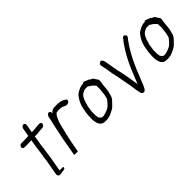

<svg xmlns="http://www.w3.org/2000/svg" viewBox="50 -1285 2019 2019"><g transform="rotate(-45 1059.5 -275.5)"><path d="M121 -448C122 -433 134 -425 152 -425H186C207 -425 227 -428 249 -428L248 -419C246 -410 244 -395 242 -379C236 -344 229 -299 226 -267C224 -253 221 -240 220 -227L216 -203L215 -195C213 -182 211 -170 210 -158L181 4C177 24 187 43 206 43C217 43 228 41 239 38C259 36 283 39 289 20C290 12 289 7 283 7H235L265 -162C266 -173 268 -185 270 -198C270 -206 272 -216 274 -227C275 -241 278 -254 280 -268C281 -280 283 -298 286 -318C289 -334 291 -351 294 -367C297 -388 300 -408 302 -419L304 -429C309 -429 314 -429 320 -430H338C365 -434 387 -434 414 -437H420C435 -439 453 -449 456 -466C457 -481 444 -494 426 -491C420 -491 414 -491 409 -490C391 -490 374 -487 355 -485C353 -485 349 -484 345 -484H329L313 -483L328 -568C331 -587 326 -604 308 -604C295 -604 278 -591 276 -577L259 -482C237 -482 219 -479 199 -479H148C134 -477 124 -463 121 -448Z M459 0C463 1 472 2 484 2H490C504 2 513 2 513 0L527 -78C534 -120 544 -162 553 -203C557 -220 560 -236 565 -250C567 -262 571 -275 574 -289C578 -311 585 -338 592 -357C599 -380 609 -396 618 -416C625 -426 637 -444 650 -447C654 -447 658 -448 662 -448C666 -448 671 -449 676 -449H690C696 -448 701 -448 707 -448C710 -448 713 -447 715 -447C719 -446 722 -446 726 -445L729 -443C733 -442 737 -440 742 -438L750 -433C759 -429 769 -426 779 -426C787 -426 793 -427 798 -431C817 -435 825 -467 808 -474L798 -479C783 -491 764 -497 740 -500C732 -501 725 -501 717 -502C711 -502 706 -502 700 -503C692 -503 684 -503 677 -502C676 -502 674 -503 673 -503C667 -502 661 -502 656 -501C631 -498 620 -486 606 -470C609 -488 603 -505 585 -505C568 -505 555 -488 552 -471L549 -456C548 -449 546 -441 544 -433L543 -426C542 -420 540 -414 539 -408C536 -395 532 -382 529 -368C527 -359 525 -349 523 -339C515 -294 503 -245 494 -198Z M862 -223C859 -206 858 -192 858 -181C851 -111 859 -18 935 -18C953 -16 969 -17 985 -20C1005 -22 1017 -29 1034 -36C1069 -52 1094 -64 1119 -94C1138 -114 1158 -131 1169 -158L1170 -162C1174 -172 1176 -184 1179 -195C1180 -201 1183 -207 1184 -213L1187 -231C1189 -241 1189 -251 1191 -261C1192 -272 1193 -282 1193 -291C1194 -298 1195 -304 1195 -310L1197 -315C1198 -319 1197 -324 1198 -328C1200 -335 1201 -343 1202 -352C1207 -371 1195 -387 1187 -396H1185C1179 -414 1165 -435 1144 -438H1143C1141 -439 1140 -440 1139 -441C1131 -453 1121 -454 1107 -459C1096 -462 1067 -484 1056 -463H1044L1040 -464C1006 -459 978 -443 952 -427C942 -420 934 -411 926 -400C903 -371 880 -325 872 -280C868 -262 865 -244 862 -223ZM921 -256C924 -266 927 -277 931 -289C934 -304 940 -323 946 -335C956 -365 978 -391 1006 -400C1011 -402 1020 -408 1026 -408C1031 -409 1035 -409 1040 -409H1055C1059 -409 1063 -409 1069 -408C1074 -404 1081 -400 1086 -396L1105 -384C1107 -383 1108 -381 1111 -379C1116 -373 1122 -368 1127 -362C1130 -358 1135 -353 1139 -349V-337C1142 -318 1141 -293 1137 -269V-267C1135 -255 1134 -244 1133 -233L1130 -215L1127 -203C1124 -193 1123 -183 1120 -174L1119 -171C1105 -150 1083 -125 1063 -108C1059 -106 1055 -103 1050 -100L1033 -91C1026 -88 1020 -86 1015 -84C1009 -81 1004 -79 998 -78C984 -74 967 -69 950 -71C944 -72 939 -76 935 -79L917 -100C912 -122 910 -147 912 -175C911 -188 913 -204 916 -219C917 -233 919 -246 921 -256Z M1329 -487C1315 -468 1329 -448 1329 -431C1331 -425 1333 -419 1334 -412L1336 -402C1342 -354 1352 -303 1363 -258C1373 -204 1383 -151 1393 -98C1400 -60 1402 -18 1412 18C1414 28 1415 38 1422 44C1432 51 1449 61 1462 44C1465 42 1468 40 1470 38C1490 7 1501 -31 1518 -69C1570 -207 1631 -339 1709 -446C1711 -448 1713 -451 1716 -455C1725 -465 1734 -476 1738 -490C1740 -500 1734 -508 1724 -508C1726 -520 1705 -522 1695 -510C1691 -503 1687 -498 1683 -492C1677 -486 1671 -480 1667 -473C1656 -460 1640 -437 1632 -422C1610 -392 1595 -359 1575 -326C1536 -252 1500 -165 1468 -82C1463 -73 1461 -64 1457 -54L1454 -75C1445 -141 1433 -203 1420 -268C1415 -286 1410 -304 1408 -323C1400 -352 1399 -384 1392 -412C1391 -421 1390 -429 1388 -436L1385 -454C1382 -468 1378 -481 1371 -490C1361 -506 1341 -502 1329 -487Z M1778 -223C1775 -206 1774 -192 1774 -181C1767 -111 1775 -18 1851 -18C1869 -16 1885 -17 1901 -20C1921 -22 1933 -29 1950 -36C1985 -52 2010 -64 2035 -94C2054 -114 2074 -131 2085 -158L2086 -162C2090 -172 2092 -184 2095 -195C2096 -201 2099 -207 2100 -213L2103 -231C2105 -241 2105 -251 2107 -261C2108 -272 2109 -282 2109 -291C2110 -298 2111 -304 2111 -310L2113 -315C2114 -319 2113 -324 2114 -328C2116 -335 2117 -343 2118 -352C2123 -371 2111 -387 2103 -396H2101C2095 -414 2081 -435 2060 -438H2059C2057 -439 2056 -440 2055 -441C2047 -453 2037 -454 2023 -459C2012 -462 1983 -484 1972 -463H1960L1956 -464C1922 -459 1894 -443 1868 -427C1858 -420 1850 -411 1842 -400C1819 -371 1796 -325 1788 -280C1784 -262 1781 -244 1778 -223ZM1837 -256C1840 -266 1843 -277 1847 -289C1850 -304 1856 -323 1862 -335C1872 -365 1894 -391 1922 -400C1927 -402 1936 -408 1942 -408C1947 -409 1951 -409 1956 -409H1971C1975 -409 1979 -409 1985 -408C1990 -404 1997 -400 2002 -396L2021 -384C2023 -383 2024 -381 2027 -379C2032 -373 2038 -368 2043 -362C2046 -358 2051 -353 2055 -349V-337C2058 -318 2057 -293 2053 -269V-267C2051 -255 2050 -244 2049 -233L2046 -215L2043 -203C2040 -193 2039 -183 2036 -174L2035 -171C2021 -150 1999 -125 1979 -108C1975 -106 1971 -103 1966 -100L1949 -91C1942 -88 1936 -86 1931 -84C1925 -81 1920 -79 1914 -78C1900 -74 1883 -69 1866 -71C1860 -72 1855 -76 1851 -79L1833 -100C1828 -122 1826 -147 1828 -175C1827 -188 1829 -204 1832 -219C1833 -233 1835 -246 1837 -256Z"/></g></svg>

Font: Scribbler
Style: Ita
Weight: 400
Designer: Mew Too
Foundry: Cannot Into Space Fonts
Version: Version 1.001